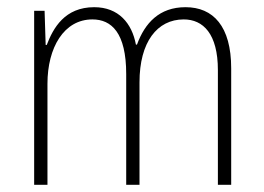

<svg xmlns="http://www.w3.org/2000/svg" viewBox="-20 -514 735 534"><path d="M496 -494C423 -494 383 -450 361 -390H358C347 -449 310 -494 242 -494C160 -494 128 -436 110 -389H107L104 -484H75V0H112V-281C112 -382 158 -460 237 -460C290 -460 331 -423 331 -308V0H368V-285C368 -397 417 -460 491 -460C545 -460 586 -420 586 -319V0H623V-324C623 -441 573 -494 496 -494Z"/></svg>

Font: Noto Sans Armenian Condensed ExtraLight
Style: Regular
Weight: 200
Width: 3
Designer: Monotype Design Team
Foundry: Monotype Imaging Inc.
Version: Version 2.008